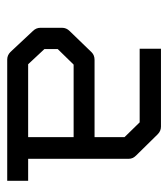

<svg xmlns="http://www.w3.org/2000/svg" viewBox="13 -529 466 532"><g transform="rotate(90 246.0 -263.0)"><path d="M360 -108V-234H159L116 -190V-153L158 -108ZM420 -108H481V-50H145Q133 -50 124 -59L66 -121Q57 -130 57 -142V-202Q57 -214 66 -223L125 -284Q133 -292 146 -292H360V-375L319 -417H115V-476H331Q343 -476 352 -467L411 -407Q420 -398 420 -387Z"/></g></svg>

Font: IBM 3270 Semi-Condensed
Style: Condensed
Weight: 400
Monospace: yes
Version: Version 2.3.1